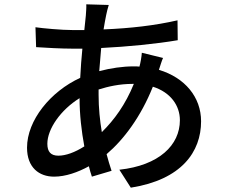

<svg xmlns="http://www.w3.org/2000/svg" viewBox="-20 -817 1040 888"><path d="M436 -403C480 -417 533 -429 593 -429H599C560 -333 508 -262 451 -206C442 -259 436 -317 436 -379ZM250 -97C215 -97 199 -115 199 -152C199 -221 261 -309 348 -363C348 -287 357 -210 370 -140C326 -112 284 -97 250 -97ZM636 -573C635 -556 630 -527 625 -509C616 -510 607 -510 597 -510C548 -510 492 -502 439 -488C442 -525 445 -561 448 -595C570 -601 702 -614 802 -631L801 -723C696 -699 583 -686 459 -681C463 -705 467 -728 471 -747C474 -761 478 -779 483 -794L379 -797C380 -783 378 -762 377 -745L370 -678C352 -678 334 -678 316 -678C265 -678 178 -686 144 -691L147 -599C189 -596 266 -592 313 -592C328 -592 344 -592 361 -592C357 -549 353 -503 351 -457C214 -394 105 -261 105 -134C105 -42 161 0 230 0C283 0 340 -20 391 -48C395 -31 400 -15 405 0L496 -27C488 -51 480 -77 473 -104C553 -172 632 -278 687 -416C769 -390 812 -329 812 -261C812 -146 716 -52 532 -32L585 51C820 14 910 -115 910 -256C910 -368 835 -458 715 -494C721 -512 728 -536 734 -549Z"/></svg>

Font: Noto Sans CJK JP Medium
Style: Regular
Weight: 500
Designer: Ryoko NISHIZUKA (kana & ideographs); Paul D. Hunt (Latin, Greek & Cyrillic); Wenlong ZHANG (bopomofo); Sandoll Communica
Foundry: Adobe Systems Incorporated
Version: Version 1.004;PS 1.004;hotconv 1.0.82;makeotf.lib2.5.63406